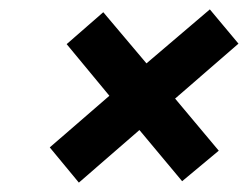

<svg xmlns="http://www.w3.org/2000/svg" viewBox="-20 -560 528 409"><path d="M86 -246 213 -356 122 -466 200 -534 292 -425 427 -540 488 -467 353 -350 446 -239 368 -174 277 -283 148 -171Z"/></svg>

Font: Exo
Style: Demi Bold Italic
Weight: 600
Designer: Natanael Gama
Version: Version 1